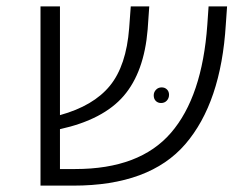

<svg xmlns="http://www.w3.org/2000/svg" viewBox="-20 -582 761 602"><path d="M692 -562 688 -505Q673 -260 561 -130Q449 0 210 0H107V-562H168V-221Q273 -250 324.5 -313Q376 -376 385 -494L390 -562H448L443 -490Q432 -356 368 -281.5Q304 -207 168 -177V-52H216Q418 -52 516 -165.5Q614 -279 630 -504L634 -562ZM510 -285Q510 -295 503.5 -301.5Q497 -308 487 -308Q476 -308 469 -300.5Q462 -293 462 -283Q462 -272 468.5 -265.5Q475 -259 485 -259Q496 -259 503 -266.5Q510 -274 510 -285Z"/></svg>

Font: FiraGO Light
Style: Italic
Weight: 300
Italic angle: -8°
Designer: bBox Type GmbH
Foundry: bBox Type GmbH
Version: Version 1.001